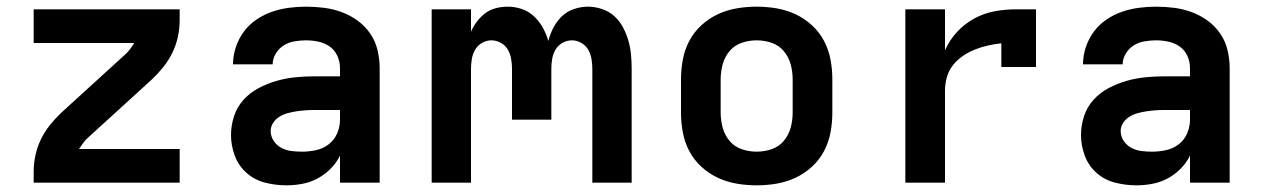

<svg xmlns="http://www.w3.org/2000/svg" viewBox="-20 -548 3790 576"><path d="M81 0V-33Q81 -58 86.5 -83Q92 -108 103 -130.5Q114 -153 130 -173Q146 -193 164 -210L356 -385Q364 -392 370.5 -401Q377 -410 383 -419H81V-520H519V-488Q519 -462 513.5 -437Q508 -412 497 -389.5Q486 -367 470 -347Q454 -327 436 -310L244 -135Q236 -128 229.5 -119Q223 -110 217 -101H519V0Z M839 8Q807 8 775.5 0Q744 -8 720 -29Q696 -50 684.5 -80.5Q673 -111 673 -143Q673 -171 682 -199Q691 -227 710.5 -248.5Q730 -270 755.5 -283.5Q781 -297 808.5 -305Q836 -313 864.5 -316Q893 -319 922 -319H1000V-344Q1000 -363 992 -380.5Q984 -398 969 -408.5Q954 -419 935.5 -423Q917 -427 898 -427Q881 -427 863.5 -424Q846 -421 831.5 -412Q817 -403 807.5 -387.5Q798 -372 798 -355H679Q679 -381 687.5 -406.5Q696 -432 711.5 -453Q727 -474 749 -489Q771 -504 795.5 -512.5Q820 -521 846 -524.5Q872 -528 898 -528Q925 -528 952.5 -524.5Q980 -521 1005.5 -511.5Q1031 -502 1053 -486Q1075 -470 1090.5 -447.5Q1106 -425 1112.5 -398Q1119 -371 1119 -344V0H1000V-81Q989 -59 971.5 -41.5Q954 -24 932.5 -12.5Q911 -1 887 3.5Q863 8 839 8ZM886 -93Q907 -93 928 -97.5Q949 -102 966 -115Q983 -128 991.5 -148Q1000 -168 1000 -189V-218H922Q909 -218 895.5 -217Q882 -216 869 -214Q856 -212 843 -208.5Q830 -205 818.5 -198Q807 -191 799.5 -179.5Q792 -168 792 -155Q792 -139 801 -125.5Q810 -112 824 -104.5Q838 -97 854 -95Q870 -93 886 -93Z M1275 0V-520H1393V-453Q1400 -469 1411 -483.5Q1422 -498 1436 -508.5Q1450 -519 1467.5 -523.5Q1485 -528 1503 -528Q1525 -528 1545.5 -521Q1566 -514 1582 -499Q1598 -484 1608.5 -465Q1619 -446 1625 -425Q1630 -445 1640 -464.5Q1650 -484 1665.5 -499Q1681 -514 1702 -521Q1723 -528 1744 -528Q1765 -528 1786 -521Q1807 -514 1823 -499.5Q1839 -485 1849 -466Q1859 -447 1865 -426.5Q1871 -406 1873 -384.5Q1875 -363 1875 -342V0H1757V-342Q1757 -356 1754.5 -371Q1752 -386 1744.5 -399Q1737 -412 1723.5 -419.5Q1710 -427 1696 -427Q1681 -427 1667.5 -419.5Q1654 -412 1646.5 -399Q1639 -386 1636.5 -371Q1634 -356 1634 -342V-189H1516V-342Q1516 -356 1513.5 -371Q1511 -386 1503.5 -399Q1496 -412 1482.5 -419.5Q1469 -427 1454 -427Q1440 -427 1426.5 -419.5Q1413 -412 1405.5 -399Q1398 -386 1395.5 -371Q1393 -356 1393 -342V0Z M2250 8Q2220 8 2190.5 3Q2161 -2 2134 -14.5Q2107 -27 2084.5 -47.5Q2062 -68 2048 -94.5Q2034 -121 2028.5 -150.5Q2023 -180 2023 -210V-310Q2023 -340 2028.5 -369.5Q2034 -399 2048 -425.5Q2062 -452 2084.5 -472.5Q2107 -493 2134 -505.5Q2161 -518 2190.5 -523Q2220 -528 2250 -528Q2280 -528 2309.5 -523Q2339 -518 2366 -505.5Q2393 -493 2415.5 -472.5Q2438 -452 2452 -425.5Q2466 -399 2471.5 -369.5Q2477 -340 2477 -310V-210Q2477 -180 2471.5 -150.5Q2466 -121 2452 -94.5Q2438 -68 2415.5 -47.5Q2393 -27 2366 -14.5Q2339 -2 2309.5 3Q2280 8 2250 8ZM2250 -93Q2273 -93 2295 -100.5Q2317 -108 2331.5 -125.5Q2346 -143 2352 -165Q2358 -187 2358 -210V-310Q2358 -333 2352 -355Q2346 -377 2331.5 -394.5Q2317 -412 2295 -419.5Q2273 -427 2250 -427Q2227 -427 2205 -419.5Q2183 -412 2168.5 -394.5Q2154 -377 2148 -355Q2142 -333 2142 -310V-210Q2142 -187 2148 -165Q2154 -143 2168.5 -125.5Q2183 -108 2205 -100.5Q2227 -93 2250 -93Z M2696 0V-520H2815V-397Q2828 -427 2850.5 -451.5Q2873 -476 2902 -492Q2931 -508 2963 -514Q2995 -520 3028 -520H3088V-347H2984V-418Q2964 -416 2944 -411.5Q2924 -407 2905 -399.5Q2886 -392 2868.5 -380Q2851 -368 2838.5 -352Q2826 -336 2820.5 -316Q2815 -296 2815 -276V0Z M3389 8Q3357 8 3325.5 0Q3294 -8 3270 -29Q3246 -50 3234.5 -80.5Q3223 -111 3223 -143Q3223 -171 3232 -199Q3241 -227 3260.5 -248.5Q3280 -270 3305.5 -283.5Q3331 -297 3358.5 -305Q3386 -313 3414.5 -316Q3443 -319 3472 -319H3550V-344Q3550 -363 3542 -380.5Q3534 -398 3519 -408.5Q3504 -419 3485.5 -423Q3467 -427 3448 -427Q3431 -427 3413.5 -424Q3396 -421 3381.5 -412Q3367 -403 3357.5 -387.5Q3348 -372 3348 -355H3229Q3229 -381 3237.5 -406.5Q3246 -432 3261.5 -453Q3277 -474 3299 -489Q3321 -504 3345.5 -512.5Q3370 -521 3396 -524.5Q3422 -528 3448 -528Q3475 -528 3502.5 -524.5Q3530 -521 3555.5 -511.5Q3581 -502 3603 -486Q3625 -470 3640.5 -447.5Q3656 -425 3662.5 -398Q3669 -371 3669 -344V0H3550V-81Q3539 -59 3521.5 -41.5Q3504 -24 3482.5 -12.5Q3461 -1 3437 3.5Q3413 8 3389 8ZM3436 -93Q3457 -93 3478 -97.5Q3499 -102 3516 -115Q3533 -128 3541.5 -148Q3550 -168 3550 -189V-218H3472Q3459 -218 3445.5 -217Q3432 -216 3419 -214Q3406 -212 3393 -208.5Q3380 -205 3368.5 -198Q3357 -191 3349.5 -179.5Q3342 -168 3342 -155Q3342 -139 3351 -125.5Q3360 -112 3374 -104.5Q3388 -97 3404 -95Q3420 -93 3436 -93Z"/></svg>

Font: Iosevka Book
Style: Bold
Weight: 700
Designer: Belleve Invis
Foundry: Belleve Invis
Version: Version 28.0.7; ttfautohint (v1.8.3)